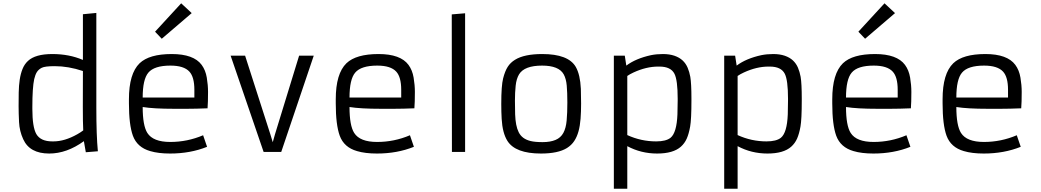

<svg xmlns="http://www.w3.org/2000/svg" viewBox="-20 -917 6284 1159"><path d="M486.3 -64.9Q383.3 9.8 276.9 9.8Q159.2 9.8 120.1 -76.7Q97.7 -125.5 95 -179.9Q92.3 -234.4 92.3 -275.6Q92.3 -316.9 93 -358.9Q93.8 -400.9 99.1 -436.5Q104.5 -472.2 116 -500.7Q127.4 -529.3 148.9 -549.3Q193.4 -590.8 295.7 -590.8Q397.9 -590.8 480.5 -555.2V-831.1L561.5 -838.9V-267.1Q561.5 -98.6 570.8 -3.9L498 2ZM480.5 -488.3Q392.6 -517.6 310.5 -517.6Q251 -517.6 231.9 -507.8Q212.9 -498 202.9 -482.4Q192.9 -466.8 186.5 -439.5Q175.3 -388.2 175.3 -270.5V-259.8Q175.3 -149.9 199.2 -107.9Q225.1 -63.5 295.4 -63.5H302.7Q370.1 -63.5 446.3 -106.4Q467.3 -118.2 482.4 -129.9V-130.9Q480 -176.3 480 -271Z M1230 -30.8Q1128.9 9.8 1006.8 9.8Q936 9.8 886.7 -4.9Q808.1 -27.3 782.2 -97.7Q758.3 -163.6 758.3 -293V-317.9Q758.3 -472.7 822.8 -535.2Q880.9 -590.8 1016.6 -590.8Q1148.9 -590.8 1197.3 -525.4Q1220.7 -493.7 1228.3 -448.5Q1235.8 -403.3 1235.8 -362.3Q1235.8 -298.3 1232.9 -263.2Q1164.1 -260.3 1109.4 -260.3Q1109.4 -260.3 1030.8 -260.3Q907.7 -260.3 841.3 -271Q841.3 -158.7 869.6 -114.3Q904.3 -60.1 1007.8 -60.1Q1111.3 -60.1 1206.1 -100.6ZM1153.3 -328.1V-375Q1153.3 -451.7 1123.5 -484.4Q1090.3 -521 1008.8 -521Q911.1 -521 875.5 -478.5Q841.3 -438 841.3 -328.1ZM916 -725.6 1073.7 -897 1137.2 -837.9 956.5 -683.1Z M1372.1 -581.1H1459.5L1611.8 -106.9L1626.5 -58.6L1640.1 -106.9L1785.6 -581.1H1874L1677.7 0H1571.3Z M2478.5 -30.8Q2377.4 9.8 2255.4 9.8Q2184.6 9.8 2135.3 -4.9Q2056.6 -27.3 2030.8 -97.7Q2006.8 -163.6 2006.8 -293V-317.9Q2006.8 -472.7 2071.3 -535.2Q2129.4 -590.8 2265.1 -590.8Q2397.5 -590.8 2445.8 -525.4Q2469.2 -493.7 2476.8 -448.5Q2484.4 -403.3 2484.4 -362.3Q2484.4 -298.3 2481.4 -263.2Q2412.6 -260.3 2357.9 -260.3Q2357.9 -260.3 2279.3 -260.3Q2156.2 -260.3 2089.8 -271Q2089.8 -158.7 2118.2 -114.3Q2152.8 -60.1 2256.3 -60.1Q2359.9 -60.1 2454.6 -100.6ZM2401.9 -328.1V-375Q2401.9 -451.7 2372.1 -484.4Q2338.9 -521 2257.3 -521Q2159.7 -521 2124 -478.5Q2089.8 -438 2089.8 -328.1Z M2707 -830.1 2787.6 -836.9V0H2708Z M3005.9 -289.1Q3005.9 -399.9 3017.1 -443.8Q3028.3 -487.8 3044.7 -513.4Q3061 -539.1 3088.9 -556.2Q3144.5 -590.8 3253.4 -590.8Q3410.6 -590.8 3455.6 -513.2Q3482.4 -466.3 3486.3 -380.9Q3487.8 -340.3 3487.8 -291.5Q3487.8 -242.7 3484.6 -200.4Q3481.4 -158.2 3472.2 -124.5Q3462.9 -90.8 3446.3 -65.7Q3429.7 -40.5 3402.3 -23.4Q3348.6 9.8 3245.6 9.8Q3091.3 9.8 3043 -66.4Q3013.2 -113.8 3008.3 -199.2Q3005.9 -240.2 3005.9 -289.1ZM3382.8 -468.3Q3353.5 -521 3252.4 -521Q3145.5 -521 3113.3 -468.3Q3097.2 -441.4 3092.8 -399.9Q3088.4 -358.4 3088.4 -309.6Q3088.4 -260.7 3089.6 -226.8Q3090.8 -192.9 3095.9 -165.8Q3101.1 -138.7 3111.1 -118.7Q3121.1 -98.6 3138.7 -85.4Q3156.2 -72.3 3182.9 -65.7Q3209.5 -59.1 3255.6 -59.1Q3301.8 -59.1 3333.3 -72.3Q3364.7 -85.4 3380.6 -114.5Q3396.5 -143.6 3400.6 -189.9Q3404.8 -236.3 3404.8 -297.9Q3404.8 -359.4 3401.1 -400.4Q3397.5 -441.4 3382.8 -468.3Z M3766.6 -34.7V222.2H3685.5V-581.1H3751.5L3760.7 -521Q3817.9 -564 3909.7 -584Q3942.9 -590.8 3981.9 -590.8Q4021 -590.8 4051 -580.6Q4081.1 -570.3 4100.6 -552Q4120.1 -533.7 4130.9 -508.3Q4141.6 -482.9 4147 -453.1Q4153.8 -412.1 4153.8 -322.3V-311Q4153.8 -196.8 4146 -152.8Q4138.2 -108.9 4125.5 -80.3Q4112.8 -51.8 4090.3 -31.7Q4043.9 9.8 3946.8 9.8Q3849.6 9.8 3766.6 -34.7ZM3766.6 -101.6Q3849.6 -63.5 3940.9 -63.5Q4000.5 -63.5 4027.8 -85.4Q4064.9 -115.7 4069.3 -226.6Q4070.8 -263.2 4070.8 -310.5V-321.3Q4070.8 -433.6 4051.3 -471.7Q4029.3 -515.1 3960.4 -515.1H3953.1Q3881.3 -515.1 3804.2 -479.5Q3781.7 -469.2 3766.6 -458.5Z M4432.6 -34.7V222.2H4351.6V-581.1H4417.5L4426.8 -521Q4483.9 -564 4575.7 -584Q4608.9 -590.8 4647.9 -590.8Q4687 -590.8 4717 -580.6Q4747.1 -570.3 4766.6 -552Q4786.1 -533.7 4796.9 -508.3Q4807.6 -482.9 4813 -453.1Q4819.8 -412.1 4819.8 -322.3V-311Q4819.8 -196.8 4812 -152.8Q4804.2 -108.9 4791.5 -80.3Q4778.8 -51.8 4756.3 -31.7Q4710 9.8 4612.8 9.8Q4515.6 9.8 4432.6 -34.7ZM4432.6 -101.6Q4515.6 -63.5 4606.9 -63.5Q4666.5 -63.5 4693.8 -85.4Q4731 -115.7 4735.4 -226.6Q4736.8 -263.2 4736.8 -310.5V-321.3Q4736.8 -433.6 4717.3 -471.7Q4695.3 -515.1 4626.5 -515.1H4619.1Q4547.4 -515.1 4470.2 -479.5Q4447.8 -469.2 4432.6 -458.5Z M5475.6 -30.8Q5374.5 9.8 5252.4 9.8Q5181.6 9.8 5132.3 -4.9Q5053.7 -27.3 5027.8 -97.7Q5003.9 -163.6 5003.9 -293V-317.9Q5003.9 -472.7 5068.4 -535.2Q5126.5 -590.8 5262.2 -590.8Q5394.5 -590.8 5442.9 -525.4Q5466.3 -493.7 5473.9 -448.5Q5481.4 -403.3 5481.4 -362.3Q5481.4 -298.3 5478.5 -263.2Q5409.7 -260.3 5355 -260.3Q5355 -260.3 5276.4 -260.3Q5153.3 -260.3 5086.9 -271Q5086.9 -158.7 5115.2 -114.3Q5149.9 -60.1 5253.4 -60.1Q5356.9 -60.1 5451.7 -100.6ZM5398.9 -328.1V-375Q5398.9 -451.7 5369.1 -484.4Q5335.9 -521 5254.4 -521Q5156.7 -521 5121.1 -478.5Q5086.9 -438 5086.9 -328.1ZM5161.6 -725.6 5319.3 -897 5382.8 -837.9 5202.1 -683.1Z M6141.6 -30.8Q6040.5 9.8 5918.5 9.8Q5847.7 9.8 5798.3 -4.9Q5719.7 -27.3 5693.8 -97.7Q5669.9 -163.6 5669.9 -293V-317.9Q5669.9 -472.7 5734.4 -535.2Q5792.5 -590.8 5928.2 -590.8Q6060.5 -590.8 6108.9 -525.4Q6132.3 -493.7 6139.9 -448.5Q6147.5 -403.3 6147.5 -362.3Q6147.5 -298.3 6144.5 -263.2Q6075.7 -260.3 6021 -260.3Q6021 -260.3 5942.4 -260.3Q5819.3 -260.3 5752.9 -271Q5752.9 -158.7 5781.2 -114.3Q5815.9 -60.1 5919.4 -60.1Q6022.9 -60.1 6117.7 -100.6ZM6064.9 -328.1V-375Q6064.9 -451.7 6035.2 -484.4Q6002 -521 5920.4 -521Q5822.8 -521 5787.1 -478.5Q5752.9 -438 5752.9 -328.1Z"/></svg>

Font: Armata
Style: Regular
Weight: 400
Designer: Viktoriya Grabowska
Foundry: Viktoriya Grabowska
Version: Version 1.002